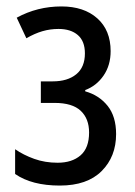

<svg xmlns="http://www.w3.org/2000/svg" viewBox="-20 -567 420 597"><path d="M171 -547Q241 -547 282.5 -510Q324 -473 324 -408Q324 -364 302 -332Q280 -300 245 -287V-283Q288 -271 314.5 -238Q341 -205 341 -150Q341 -80 296 -35Q251 10 166 10Q79 10 27 -26V-103Q53 -85 86.5 -73Q120 -61 159 -61Q204 -61 230.5 -84Q257 -107 257 -155Q257 -198 231 -222.5Q205 -247 150 -247H107V-314H144Q190 -314 217 -336Q244 -358 244 -401Q244 -439 222 -458Q200 -477 162 -477Q136 -477 112 -470Q88 -463 62 -448L32 -512Q96 -547 171 -547Z"/></svg>

Font: Avrile Sans Condensed
Style: Regular
Weight: 400
Width: 3
Designer: Monotype Design Team
Foundry: Monotype Imaging Inc.
Version: Version 2.001;September 10, 2019;FontCreator 11.5.0.2425 64-